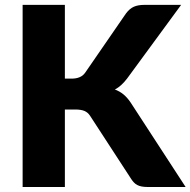

<svg xmlns="http://www.w3.org/2000/svg" viewBox="-20 -748 762 768"><path d="M722.5 0H571.5Q557 0 546.8 -2Q536.5 -4 529 -8Q521.5 -12 516 -17.8Q510.5 -23.5 505.5 -31L340.5 -284.5Q331.5 -298.5 317.8 -304.2Q304 -310 280.5 -310H239.5V0H70.5V-728.5H239.5V-433.5H266.5Q304 -433.5 320.5 -457L484.5 -695Q499 -714 515.8 -721.2Q532.5 -728.5 557.5 -728.5H704.5L488.5 -434Q465 -403 439.5 -390Q458.5 -383 473.8 -370.5Q489 -358 502.5 -338Z"/></svg>

Font: Lato 2
Style: Regular
Weight: 900
Designer: Lukasz Dziedzic with Adam Twardoch and Botio Nikoltchev
Foundry: tyPoland Lukasz Dziedzic
Version: Version 2.015; 2015-08-06; http://www.latofonts.com/